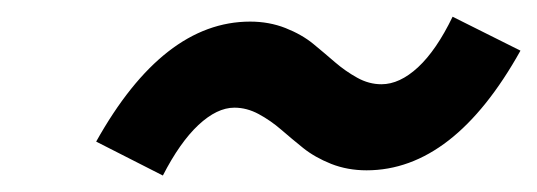

<svg xmlns="http://www.w3.org/2000/svg" viewBox="-20 -446 649 232"><path d="M176.8 -233.9 96.2 -274.9Q177.2 -419.9 282.2 -419.9Q305.2 -419.9 325 -412.1Q344.7 -404.3 358.4 -393.1Q372.1 -381.8 384.8 -370.8Q397.5 -359.9 411.6 -352.1Q425.8 -344.2 440.9 -344.2Q462.9 -344.2 485.1 -364.7Q507.3 -385.3 526.9 -425.8L608.9 -384.8Q528.3 -240.2 422.9 -240.2Q399.9 -240.2 380.1 -248Q360.4 -255.9 346.4 -267.1Q332.5 -278.3 319.8 -289.3Q307.1 -300.3 292.7 -308.1Q278.3 -315.9 263.2 -315.9Q242.2 -315.9 219.7 -294.9Q197.3 -273.9 176.8 -233.9Z"/></svg>

Font: Office Code Pro Bold Italic
Style: Regular
Weight: 700
Italic angle: -9°
Designer: Nathan Rutzky & Paul D. Hunt
Foundry: Adobe Systems Incorporated
Version: Version 1.004;PS 001.004;hotconv 1.0.70;makeotf.lib2.5.58329